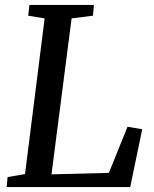

<svg xmlns="http://www.w3.org/2000/svg" viewBox="-20 -763 628 783"><path d="M363 -743 359 -699 272 -688 190 -52 424 -58 500 -246 560 -236 511 0H7L11 -41L82 -53L162 -688L95 -699L100 -743Z"/></svg>

Font: Koeln Type Serif
Style: Italic
Weight: 400
Italic angle: -8°
Designer: Eben Sorkin
Foundry: Eben Sorkin
Version: Version 2.002